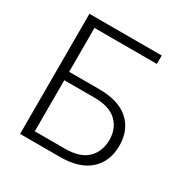

<svg xmlns="http://www.w3.org/2000/svg" viewBox="-163 -847 953 984"><g transform="rotate(30 313.5 -355.5)"><path d="M515.1 -661.1H146V-401.4H323.7Q438.5 -401.4 498.5 -348.1Q558.6 -294.9 558.6 -201.7Q558.6 -108.4 498.3 -54.2Q438 0 323.7 0H87.4V-710.9H515.1ZM146 -351.6V-49.3H323.7Q414.1 -49.3 456.8 -91.8Q499.5 -134.3 499.5 -202.6Q499.5 -268.1 456.8 -309.8Q414.1 -351.6 323.7 -351.6Z"/></g></svg>

Font: Franko
Style: Light
Weight: 300
Designer: Google
Version: Version 1.200310; 2013